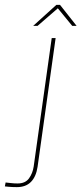

<svg xmlns="http://www.w3.org/2000/svg" viewBox="-107 -651 334 787"><path d="M-38 116Q-57 116 -72.5 114.5Q-88 113 -87 113L-84 97Q-74 98 -61.5 99.5Q-49 101 -35 101Q-3 101 12 80Q27 59 31 32L105 -495H121L47 33Q41 73 20 94.5Q-1 116 -38 116ZM29 -545 124 -631H139L207 -545H189L130 -617L47 -545Z"/></svg>

Font: Alumni Sans Pinstripe
Style: Italic
Weight: 400
Italic angle: -8°
Designer: Robert E. Leuschke
Foundry: Robert E. Leuschke
Version: Version 1.010; ttfautohint (v1.8.4.7-5d5b)